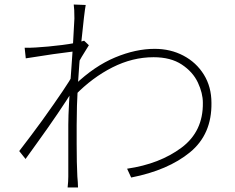

<svg xmlns="http://www.w3.org/2000/svg" viewBox="-20 -800 1040 849"><path d="M877 -346Q877 -388 855 -435Q833 -482 784 -514.5Q735 -547 659 -547Q566 -547 477 -502Q388 -457 312 -379V-426Q398 -508 489 -546Q580 -584 664 -584Q734 -584 791 -554Q848 -524 881.5 -470Q915 -416 915 -345Q917 -206 820 -126.5Q723 -47 560 -15L542 -54Q686 -75 782.5 -147Q879 -219 877 -346ZM94 -542 89 -589Q106 -588 138 -590Q191 -593 254.5 -601Q318 -609 352 -620L373 -600Q338 -545 316 -504L307 -408Q243 -305 144 -168L93 -97L65 -132Q116 -198 167 -268Q278 -423 303 -470L308 -541L317 -574Q224 -563 94 -542ZM306 -780 359 -778Q353 -747 340 -618Q319 -413 319 -246V-163Q319 -77 322 -20L324 5Q324 21 325 29H279Q282 2 282 -19V-249Q282 -320 296 -504L302 -591Q309 -717 309 -718Q309 -761 306 -780Z"/></svg>

Font: Merged Yaku Han JP ExtraLight
Style: Regular
Weight: 250
Designer: Ryoko NISHIZUKA 西塚涼子 (kana, bopomofo & ideographs); Paul D. Hunt (Latin, Greek & Cyrillic); Sandoll Communications 산돌커뮤니
Foundry: Adobe
Version: Version 2.004